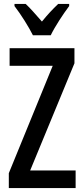

<svg xmlns="http://www.w3.org/2000/svg" viewBox="-20 -960 426 980"><path d="M148 -780H239C260 -824 303 -889 333 -929V-940H277C245 -909 226 -889 194 -850C164 -884 135 -918 111 -940H54V-929C88 -885 127 -822 148 -780ZM366 0V-90H134L360 -637V-714H29V-624H249L25 -76V0Z"/></svg>

Font: Noto Sans Bengali ExtraCondensed Medium
Style: Regular
Weight: 500
Width: 2
Designer: Joana Ranito - Universal Thirst; Jelle Bosma - Monotype Design Team
Foundry: Universal Thirst ehf.
Version: Version 3.000